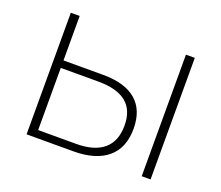

<svg xmlns="http://www.w3.org/2000/svg" viewBox="-116 -870 1198 1039"><g transform="rotate(20 483.0 -350.0)"><path d="M407 -444Q530 -444 595 -389Q660 -334 660 -226Q660 -115 591.5 -57.5Q523 0 394 0H126V-700H177V-444ZM395 -43Q500 -43 554 -89Q608 -135 608 -225Q608 -314 554.5 -357.5Q501 -401 395 -401H177V-43ZM789 0V-700H840V0Z"/></g></svg>

Font: MOST Montserrat Light
Style: Regular
Weight: 300
Designer: Julieta Ulanovsky
Foundry: Julieta Ulanovsky
Version: Version 8.000;March 11, 2024;FontCreator 15.0.0.2926 64-bit